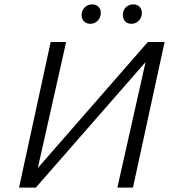

<svg xmlns="http://www.w3.org/2000/svg" viewBox="-20 -848 778 868"><path d="M98 0 105.5 -36.4 648.2 -658H692.2L684.1 -620L142 0ZM66.1 0 209.1 -658H279L131.1 0ZM510.6 0 658.5 -658H724.1L581.1 0ZM388.5 -740.5Q374.8 -740.5 365.1 -747Q355.5 -753.6 351.3 -765Q347.2 -776.3 349.9 -789.5Q353.2 -806.7 366 -817.4Q378.8 -828.1 396.7 -828.1Q410.4 -828.1 419.5 -822Q428.7 -816 432.9 -805.2Q437 -794.5 434.8 -780.7Q432.1 -763.5 419.2 -752Q406.4 -740.5 388.5 -740.5ZM574.2 -740.5Q560.5 -740.5 551 -747Q541.6 -753.6 537.8 -765Q533.9 -776.3 536.1 -789.5Q538.8 -806.7 551.6 -817.4Q564.5 -828.1 582.4 -828.1Q596 -828.1 605.2 -822Q614.4 -816 618.5 -805.2Q622.6 -794.5 620.5 -780.7Q617.7 -763.5 604.9 -752Q592 -740.5 574.2 -740.5Z"/></svg>

Font: Ysabeau
Style: Bold Italic
Weight: 700
Italic angle: -12°
Designer: Christian Thalmann (Catharsis Fonts)
Version: Version 2.002